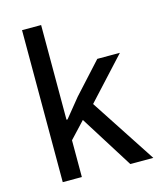

<svg xmlns="http://www.w3.org/2000/svg" viewBox="-111 -821 759 903"><g transform="rotate(-15 268.5 -370.0)"><path d="M82 0H175V-179L249 -258L411 0H523L315 -318L499 -518H389L254 -370L180 -279H175V-740H82Z"/></g></svg>

Font: IBM Plex Thai Looped Text
Style: Regular
Weight: 450
Designer: Mike Abbink, Paul van der Laan, Pieter van Rosmalen, Ben Mitchell, Mark Frömberg
Foundry: Bold Monday
Version: Version 1.0